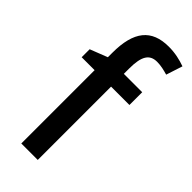

<svg xmlns="http://www.w3.org/2000/svg" viewBox="-246 -807 850 850"><g transform="rotate(45 178.5 -382.5)"><path d="M312 -459V-539H197V-572C197 -650 217 -681 264 -681C288 -681 311 -675 332 -669L357 -746C326 -757 293 -765 253 -765C145 -765 95 -703 95 -569V-541L13 -509V-459H94V0H197V-459Z"/></g></svg>

Font: Noto Sans Khmer SemiCondensed Medium
Style: Regular
Weight: 500
Width: 4
Designer: Danh Hong and the Monotype Design Team
Foundry: Monotype Imaging Inc.
Version: Version 2.004